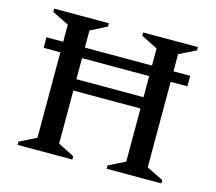

<svg xmlns="http://www.w3.org/2000/svg" viewBox="-96 -779 1008 898"><g transform="rotate(15 408.0 -330.0)"><path d="M60 0V-16L141 -56V-470H60V-521H141V-604L60 -644V-660H325V-644L246 -604V-521H571V-604L491 -644V-660H756V-644L675 -604V-521H756V-470H675V-56L756 -16V0H491V-16L571 -56V-313H246V-56L325 -16V0ZM246 -368H571V-470H246Z"/></g></svg>

Font: Spectral SC Medium
Style: Regular
Weight: 500
Designer: Jean-Baptiste Levee
Foundry: Production Type
Version: Version 2.001